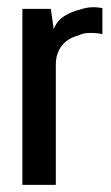

<svg xmlns="http://www.w3.org/2000/svg" viewBox="-20 -520 311 540"><path d="M43 0V-495H123L131 -438Q141 -463 162 -475.5Q183 -488 205 -493Q236 -504 268 -497V-424Q265 -425 253 -426.5Q241 -428 226 -427Q211 -426 200 -420Q171 -413 154 -391.5Q137 -370 137 -338V0Z"/></svg>

Font: Alumni Sans Thin SemiBold
Style: Regular
Weight: 600
Version: Version 1.018